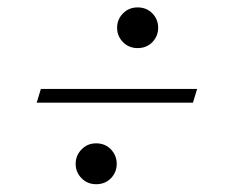

<svg xmlns="http://www.w3.org/2000/svg" viewBox="-20 -508 615 505"><path d="M342 -488.5Q365.5 -488.5 380.8 -472.8Q396 -457 396 -435Q396 -413 380.8 -397.2Q365.5 -381.5 342 -381.5Q319 -381.5 303.5 -397.2Q288 -413 288 -435Q288 -457 303.5 -472.8Q319 -488.5 342 -488.5ZM87.5 -274H498.5L487.5 -238H76.5ZM233 -131Q256.5 -131 271.8 -115Q287 -99 287 -77Q287 -55 271.8 -39.2Q256.5 -23.5 233 -23.5Q210 -23.5 194.5 -39.2Q179 -55 179 -77Q179 -99 194.5 -115Q210 -131 233 -131Z"/></svg>

Font: Newsreader Display Medium
Style: Italic
Weight: 500
Italic angle: -17°
Designer: Hugues Gentile
Foundry: Production Type
Version: Version 1.001